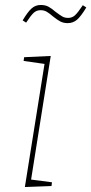

<svg xmlns="http://www.w3.org/2000/svg" viewBox="-20 -750 367 772"><path d="M184 -525 105 -28 189 -17 187 -2 80 2 159 -493 75 -505 77 -520ZM193 -684Q178 -697 167.5 -703Q157 -709 143 -709Q127 -709 115.5 -698.5Q104 -688 85 -659L71 -668Q92 -703 107.5 -716.5Q123 -730 144 -730Q162 -730 175 -723Q188 -716 204 -702Q220 -690 230 -684Q240 -678 254 -678Q270 -678 281.5 -688.5Q293 -699 313 -729L327 -720Q306 -685 290 -671Q274 -657 252 -657Q235 -657 222 -664Q209 -671 193 -684Z"/></svg>

Font: Bitter Pro Thin
Style: Italic
Weight: 250
Italic angle: -9°
Designer: Sol Matas, and Bitter project Authors
Foundry: Sol Matas
Version: Version 1.010